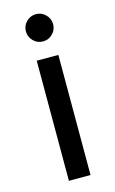

<svg xmlns="http://www.w3.org/2000/svg" viewBox="-109 -727 464 772"><g transform="rotate(-15 123.5 -341.0)"><path d="M78.3 0V-500H168.3V0ZM123.3 -568.3Q100 -568.3 83.3 -585Q66.7 -601.7 66.7 -625Q66.7 -648.3 83.3 -665Q100 -681.7 123.3 -681.7Q146.7 -681.7 163.3 -665Q180 -648.3 180 -625Q180 -601.7 163.3 -585Q146.7 -568.3 123.3 -568.3Z"/></g></svg>

Font: Funnel Sans
Style: Regular
Weight: 400
Designer: NORD ID, Kristian Moeller
Foundry: Dicotype
Version: Version 1.000